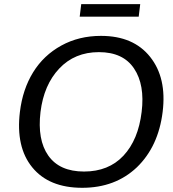

<svg xmlns="http://www.w3.org/2000/svg" viewBox="-20 -897 834 928"><path d="M365.2 -816.4 372.6 -877H657.7L650.4 -816.4ZM377.4 10.7Q216.3 10.7 135.7 -88.4Q55.7 -186.5 76.2 -356Q89.4 -465.3 140.1 -547.6Q190.9 -629.9 276.4 -676.8Q361.3 -723.6 468.3 -723.6Q625 -723.6 705.6 -622.1Q786.6 -520.5 766.1 -356Q745.6 -189 641.6 -88.4Q537.1 10.7 377.4 10.7ZM386.2 -67.9Q504.9 -67.9 576.7 -144.5Q648.4 -221.2 664.6 -356Q680.7 -487.3 627.9 -565.9Q575.2 -645 458 -645Q340.8 -645 266.1 -565.4Q191.9 -486.8 175.8 -356Q159.7 -221.2 213.4 -145Q267.6 -67.9 386.2 -67.9Z"/></svg>

Font: Ride
Style: Italic
Weight: 400
Version: Version 3.000